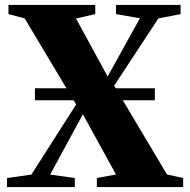

<svg xmlns="http://www.w3.org/2000/svg" viewBox="-20 -763 776 783"><path d="M108 -51 290.5 -337 80.5 -688 14.5 -705.5V-743H368.5V-705.5L290 -687.5L419 -451L550.5 -688.5L453 -705.5V-743H716.5V-705.5L626 -688L445.5 -413.5L661 -51.5L727 -37V0H375V-37L453 -51.5L318 -297L184.5 -51L285 -37V0H8.5V-37ZM611.5 -403V-354H122.5V-403Z"/></svg>

Font: Merriweather 96pt Black
Style: Regular
Weight: 900
Version: Version 2.100